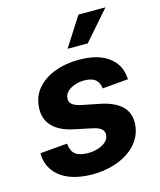

<svg xmlns="http://www.w3.org/2000/svg" viewBox="-115 -845 783 939"><g transform="rotate(-15 276.5 -375.5)"><path d="M237.3 10.7Q171.4 10.7 122.8 -8.3Q74.2 -27.3 46.9 -62.7Q19.5 -98.1 17.1 -147Q17.1 -149.4 17.1 -151.4Q17.1 -153.3 17.1 -155.3L154.8 -167Q157.7 -129.4 178.7 -112.5Q199.7 -95.7 243.7 -95.7Q270.5 -95.7 294.2 -103.3Q317.9 -110.8 333.3 -124.8Q348.6 -138.7 350.6 -158.2Q352.1 -176.8 338.6 -189Q325.2 -201.2 293 -207.5L202.6 -226.6Q132.3 -241.7 98.1 -279.1Q64 -316.4 67.9 -372.1Q70.8 -428.2 105 -467.8Q139.2 -507.3 194.3 -527.8Q249.5 -548.3 314.9 -548.3Q411.1 -548.3 464.1 -509.5Q517.1 -470.7 522.5 -407.2Q523.4 -403.8 523.7 -400.6Q523.9 -397.5 523.9 -394L393.1 -382.8Q390.6 -411.6 372.1 -427.7Q353.5 -443.8 314.9 -443.8Q291 -443.8 268.3 -436.3Q245.6 -428.7 230.5 -414.8Q215.3 -400.9 213.9 -380.9Q211.9 -362.8 224.6 -350.8Q237.3 -338.9 270 -331.5L364.7 -312.5Q436 -297.4 470.2 -262.7Q504.4 -228 501 -173.8Q498.5 -130.9 476.6 -96.4Q454.6 -62 418.2 -38.1Q381.8 -14.2 335.2 -1.7Q288.6 10.7 237.3 10.7ZM277.3 -614.3 372.1 -762.2H508.8L379.4 -614.3Z"/></g></svg>

Font: Inter 17pt
Style: Bold Italic
Weight: 700
Italic angle: -9.3988°
Version: Version 4.001;git-66647c0bb